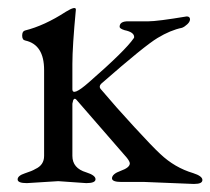

<svg xmlns="http://www.w3.org/2000/svg" viewBox="-20 -453 524 478"><path d="M349.1 -399.9Q371.6 -399.9 444.8 -412.1Q452.6 -412.1 453.1 -405.3Q453.1 -398.9 446.3 -392.6Q439.5 -386.2 433.1 -383.8Q404.3 -377.9 372.1 -358.4Q339.8 -338.9 234.9 -247.1Q223.6 -238.3 231.9 -230Q268.1 -187 314.5 -136.7Q360.8 -86.4 378.9 -69.8Q415 -35.6 460.9 -22Q483.9 -14.6 483.9 -4.9Q483.9 4.9 463.9 4.9H460.9L339.8 0H282.2Q259.3 0 258.8 -8.8Q258.8 -20 280.8 -27.8Q302.7 -35.6 303.2 -45.9Q303.2 -50.8 295.9 -60.1L169.9 -205.1Q165 -210 162.1 -203.1L160.2 -194.8V-64.9Q160.2 -34.2 194.8 -23.9Q217.8 -16.6 217.8 -6.8Q217.8 2.9 194.8 2.9L125 -2L46.9 2.9Q23.9 2.9 23.9 -6.3Q23.9 -15.6 42 -21.5Q60.1 -27.3 67.9 -32.2Q89.8 -42 89.8 -64.9V-278.8Q89.8 -341.8 43 -352.1Q35.2 -353.5 35.2 -364.3Q35.2 -375 42 -377Q90.8 -389.2 144 -423.8Q168.9 -439 168.9 -429.2Q160.2 -337.4 160.2 -293.9V-231Q160.2 -211.9 201.2 -248Q292 -327.1 313 -357.9Q314 -358.9 314 -360.8Q314 -373 290 -377.9Q277.8 -381.8 277.8 -386.2Q277.8 -400.4 299.8 -399.9Z"/></svg>

Font: EBGaramond
Style: Regular
Weight: 400
Version: Version 000.012g